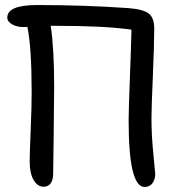

<svg xmlns="http://www.w3.org/2000/svg" viewBox="-20 -766 700 758"><path d="M152.8 -28.8Q127.9 -28.8 112.5 -55.7Q97.2 -82.5 97.2 -127.9Q97.2 -160.2 101.1 -252.2Q105 -344.2 105 -398.9Q105 -581.1 87.9 -660.2Q82 -659.2 71.8 -659.2Q46.9 -659.2 27.8 -669.9Q8.8 -680.7 8.8 -696.8Q8.8 -746.1 127 -746.1Q315.4 -746.1 487.8 -733.9Q545.4 -729.5 567.1 -712.6Q588.9 -695.8 588.9 -652.8Q588.9 -592.8 583.5 -466.6Q578.1 -340.3 578.1 -304.2Q577.6 -238.3 585.2 -160.6Q592.8 -83 592.8 -80.1Q592.8 -57.6 581.8 -42.7Q570.8 -27.8 550.8 -27.8Q487.8 -27.8 487.8 -290Q487.8 -328.6 492.9 -461.7Q498 -594.7 499 -648.9Q394 -664.1 200.2 -664.1H180.2Q193.8 -573.7 193.8 -424.8Q193.8 -367.2 191.9 -231.2Q189.9 -95.2 189.9 -82Q189.9 -54.7 179.7 -41.7Q169.4 -28.8 152.8 -28.8Z"/></svg>

Font: Shantell Sans Bouncy
Style: Regular
Weight: 400
Designer: Stephen Nixon, Anya Danilova, Shantell Martin
Foundry: Arrow Type
Version: Version 1.006;[9816181b4]